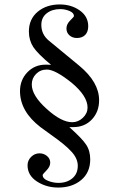

<svg xmlns="http://www.w3.org/2000/svg" viewBox="-20 -696 540 864"><path d="M326 -525Q306 -525 292.5 -537Q279 -549 279 -568Q279 -587 296 -604Q313 -621 313 -623Q313 -638 293 -646.5Q273 -655 251 -655Q214 -655 190 -636Q166 -617 166 -584Q166 -541 200 -513L337 -400Q426 -326 426 -245Q426 -193 393.5 -158.5Q361 -124 310 -124H292Q350 -72 367 -46Q386 -18 386 21Q386 80 345.5 114Q305 148 242 148Q188 148 146 120.5Q104 93 104 48Q104 26 120 10Q136 -6 158 -6Q177 -6 191.5 6Q206 18 206 36Q206 54 189 71Q172 88 172 92Q172 108 195.5 117.5Q219 127 243 127Q281 127 305.5 106.5Q330 86 330 50Q330 18 303 -12Q286 -31 263 -49.5Q240 -68 207.5 -91Q175 -114 162 -124Q70 -195 70 -286Q70 -336 103 -370.5Q136 -405 185 -405Q203 -405 210 -404Q150 -454 130 -484Q110 -515 110 -554Q110 -610 149.5 -643Q189 -676 249 -676Q301 -676 339 -649Q377 -622 377 -578Q377 -553 363.5 -539Q350 -525 326 -525ZM305 -146Q332 -146 353 -166Q374 -186 374 -212Q374 -264 302 -324Q228 -383 191 -383Q162 -383 142.5 -363.5Q123 -344 123 -316Q123 -266 190 -206Q256 -146 305 -146Z"/></svg>

Font: Pochaevsk Unicode
Style: Normal
Weight: 400
Version: Version 1.1